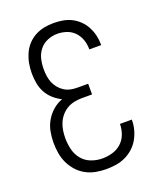

<svg xmlns="http://www.w3.org/2000/svg" viewBox="-139 -831 778 928"><g transform="rotate(-20 250.0 -367.5)"><path d="M247 8Q220 8 193.5 3Q167 -2 143 -15Q119 -28 100.5 -48.5Q82 -69 70.5 -93.5Q59 -118 54.5 -145Q50 -172 50 -199Q50 -228 55.5 -256.5Q61 -285 75.5 -310Q90 -335 112 -354Q134 -373 161 -383Q138 -394 118.5 -411.5Q99 -429 87 -451.5Q75 -474 70.5 -499.5Q66 -525 66 -551Q66 -576 70.5 -600.5Q75 -625 85 -648Q95 -671 112 -690Q129 -709 151 -721Q173 -733 197.5 -738Q222 -743 247 -743Q271 -743 294.5 -739Q318 -735 339 -724.5Q360 -714 377.5 -697Q395 -680 406 -659Q417 -638 422.5 -615Q428 -592 428 -568Q428 -567 428 -566Q428 -565 428 -564H367Q367 -564 367 -565Q367 -566 367 -567Q367 -591 359 -614Q351 -637 334.5 -654.5Q318 -672 294.5 -680Q271 -688 247 -688Q221 -688 196.5 -678Q172 -668 155.5 -647.5Q139 -627 133 -601.5Q127 -576 127 -550V-549Q127 -531 129.5 -513.5Q132 -496 138.5 -480Q145 -464 156.5 -450Q168 -436 183 -426.5Q198 -417 215 -413.5Q232 -410 250 -410H305V-355H250Q230 -355 210.5 -350.5Q191 -346 174.5 -336Q158 -326 145 -310.5Q132 -295 124.5 -277Q117 -259 114 -239.5Q111 -220 111 -200Q111 -171 118 -142Q125 -113 143.5 -90.5Q162 -68 190 -57.5Q218 -47 247 -47Q274 -47 299.5 -54.5Q325 -62 344.5 -79.5Q364 -97 373.5 -122.5Q383 -148 383 -174Q383 -174 383 -174.5Q383 -175 383 -175H444Q444 -175 444 -174.5Q444 -174 444 -173Q444 -148 437.5 -123.5Q431 -99 418.5 -77Q406 -55 387 -38Q368 -21 345.5 -10.5Q323 0 298 4Q273 8 247 8Z"/></g></svg>

Font: Iosevka Term Light
Style: Regular
Weight: 300
Monospace: yes
Designer: Belleve Invis
Foundry: Belleve Invis
Version: Version 9.0.1; ttfautohint (v1.8.3)